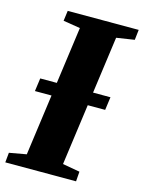

<svg xmlns="http://www.w3.org/2000/svg" viewBox="-124 -811 659 878"><g transform="rotate(15 205.0 -371.5)"><path d="M-11 0 -6.5 -46.5 74.5 -61 159.5 -681.5 79 -694.5 85.5 -743H421.5L416 -694.5L331 -681.5L246 -61L327.5 -46.5L324 0ZM35.5 -350 44 -412H376.5L368 -350Z"/></g></svg>

Font: Merriweather 36pt Black
Style: Italic
Weight: 900
Italic angle: -7.8°
Version: Version 2.101